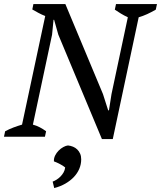

<svg xmlns="http://www.w3.org/2000/svg" viewBox="-33 -683 804 959"><path d="M546.4 -662.6H751L745.1 -634.8Q723.1 -622.1 701.7 -612.3Q680.2 -602.5 659.7 -596.7L530.3 11.7H476.1L258.3 -509.8L237.3 -584H234.4L227.1 -509.8L131.3 -60.5Q149.4 -55.7 165.8 -47.1Q182.1 -38.6 197.3 -27.3L191.4 0H-13.2L-7.3 -27.3Q12.7 -38.1 33.9 -46.1Q55.2 -54.2 77.1 -60.5L192.9 -603Q175.3 -609.9 158.9 -618.7Q142.6 -627.4 128.4 -635.7L133.8 -662.6H293.5L481.4 -212.9L507.3 -131.8H511.2L523.9 -212.9L605.5 -596.7Q586.9 -605.5 570.8 -615.2Q554.7 -625 540.5 -634.8ZM230 224.1Q239.3 220.7 249.5 214.4Q259.8 208 268.8 199Q277.8 189.9 284.4 178.5Q291 167 292.5 153.3Q282.7 145 266.4 136.5Q250 127.9 236.3 123Q235.4 107.9 242.2 94Q249 80.1 260 69.1Q271 58.1 283.7 51.3Q296.4 44.4 306.6 43.5Q319.8 44.9 331.8 49.8Q343.8 54.7 352.8 63.5Q361.8 72.3 367.2 84.5Q372.6 96.7 372.6 112.8Q372.6 137.7 363 160.2Q353.5 182.6 335.9 201.2Q318.4 219.7 293.5 234.1Q268.6 248.5 237.8 256.3Z"/></svg>

Font: PT Astra Serif
Style: Italic
Weight: 400
Italic angle: -16°
Designer: A.Korolkova, I. Chaeva
Foundry: ParaType Ltd
Version: Version 1.001